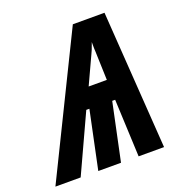

<svg xmlns="http://www.w3.org/2000/svg" viewBox="-192 -824 880 935"><g transform="rotate(-20 248.0 -357.0)"><path d="M-63 0 287.1 -713.9H451.2L500 0H368.2L355 -297.9H339.8L276.9 0H159.2L222.2 -299.8H206.1L67.9 0ZM255.9 -402.8H350.1L345.2 -550.8Q344.7 -557.1 344.5 -563.5Q344.2 -569.8 344.2 -575.9Q344.2 -582 344.2 -588.4Q344.2 -594.7 344.2 -601.1Q340.3 -590.8 337.4 -582.8Q334.5 -574.7 331.1 -565.7Q327.6 -556.6 320.8 -543Z"/></g></svg>

Font: Open Sans Condensed
Style: Italic
Weight: 400
Width: 3
Italic angle: -12°
Designer: Monotype Design Team
Foundry: Monotype Imaging Inc.
Version: Version 3.000